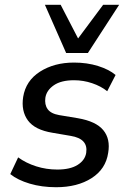

<svg xmlns="http://www.w3.org/2000/svg" viewBox="-20 -775 538 804"><path d="M215 9Q155 9 104.5 -6Q54 -21 23 -46L56 -116Q89 -92 131.5 -78.5Q174 -65 220 -65Q274 -65 305 -84.5Q336 -104 341 -135Q350 -194 276 -206L200 -219Q126 -231 97 -270.5Q68 -310 77 -369Q88 -437 147.5 -475Q207 -513 290 -513Q345 -513 391 -498.5Q437 -484 464 -461L429 -393Q403 -414 366 -426.5Q329 -439 290 -439Q236 -439 205.5 -418Q175 -397 170 -366Q166 -337 179.5 -318Q193 -299 228 -293L306 -280Q382 -267 412.5 -230Q443 -193 433 -135Q423 -67 363.5 -29Q304 9 215 9ZM257 -553 168 -755H234L307 -614L412 -755H479L348 -553Z"/></svg>

Font: Mulish SemiBold
Style: Italic
Weight: 600
Italic angle: -9°
Designer: Vernon Adams
Foundry: Vernon Adams
Version: Version 3.603; ttfautohint (v1.8.3)